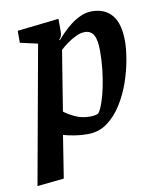

<svg xmlns="http://www.w3.org/2000/svg" viewBox="-80 -576 675 819"><g transform="rotate(-10 258.0 -166.0)"><path d="M16 181 124 -417 48 -434V-486L228 -506V-451Q228 -441 225.5 -433Q223 -425 216 -418L218 -415Q229 -428 245.5 -445Q262 -462 282.5 -477.5Q303 -493 326 -503Q349 -513 373 -513Q429 -513 460 -476.5Q491 -440 491 -363Q491 -330 483 -283.5Q475 -237 458 -188Q441 -139 414 -96Q387 -53 350.5 -26.5Q314 0 266 0Q236 0 209 -4.5Q182 -9 161 -15L132 169ZM289 -72Q300 -72 311 -74Q322 -76 326 -80Q336 -94 345.5 -121Q355 -148 362.5 -183.5Q370 -219 374.5 -259.5Q379 -300 379 -340Q379 -389 366.5 -410Q354 -431 328 -431Q310 -431 290 -421.5Q270 -412 252 -399Q234 -386 220 -373L178 -113Q196 -99 224.5 -85.5Q253 -72 289 -72Z"/></g></svg>

Font: Faustina Light SemiBold
Style: Italic
Weight: 600
Italic angle: -8°
Version: Version 1.200